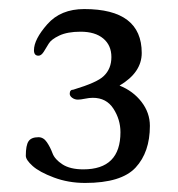

<svg xmlns="http://www.w3.org/2000/svg" viewBox="-20 -680 394 424"><path d="M152 -460Q145 -460 139.5 -464Q134 -468 134 -473Q134 -482 142 -482Q195 -498 209 -512Q226 -528 226 -554Q226 -580 208 -595Q190 -610 158 -610Q129 -610 111 -601.5Q93 -593 87.5 -583.5Q82 -574 76.5 -565.5Q71 -557 65 -557Q55 -557 55 -569Q55 -593 84.5 -626.5Q114 -660 166 -660Q293 -660 293 -563Q293 -520 244 -491Q274 -479 292.5 -455Q311 -431 311 -402Q311 -344 279.5 -310Q248 -276 168 -276Q131 -276 99 -288Q67 -300 52 -313.5Q37 -327 37 -336Q37 -359 43 -368Q49 -377 65 -377Q76 -377 83.5 -366Q91 -355 96 -341.5Q101 -328 118 -317Q135 -306 164 -306Q246 -306 246 -388Q246 -416 230.5 -440Q215 -464 185 -464Q177 -464 167.5 -462Q158 -460 152 -460Z"/></svg>

Font: Judson
Style: Regular
Weight: 400
Version: Version 20110429